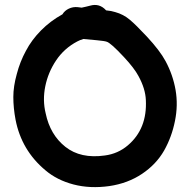

<svg xmlns="http://www.w3.org/2000/svg" viewBox="-20 -756 768 778"><path d="M423 -2Q498 -13 555.5 -51.5Q613 -90 645 -146Q676 -201 689 -266Q702 -330 691.5 -391Q681 -452 651 -508Q628 -551 574 -609Q530 -656 506 -676Q480 -698 447 -707Q432 -712 410 -714Q383 -744 345 -733Q342 -732 329 -729Q316 -726 311 -725L295 -727Q276 -729 259 -721Q242 -713 233 -698Q184 -671 146 -632.5Q108 -594 85 -550Q61 -506 48 -456Q34 -406 34 -363Q34 -319 43 -271Q67 -147 164 -66Q211 -26 278 -8.5Q345 9 423 -2ZM405 -126Q307 -112 245 -161Q183 -210 165 -297Q152 -350 163.5 -406.5Q175 -463 207.5 -511.5Q240 -560 293 -588Q304 -594 318 -598L372 -593Q404 -590 412 -587Q428 -583 482 -525Q524 -480 541 -448Q569 -397 571 -351Q577 -234 498 -167Q458 -133 405 -126Z"/></svg>

Font: Balsamiq Sans
Style: Bold
Weight: 700
Designer: Michael Angeles
Foundry: Balsamiq SRL
Version: Version 1.020; ttfautohint (v1.8.4.7-5d5b);gftools[0.9.26]